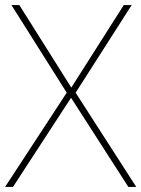

<svg xmlns="http://www.w3.org/2000/svg" viewBox="-23 -734 555 754"><path d="M512 0H481L256 -350L28 0H-3L239 -370L22 -714H53L257 -390L463 -714H494L274 -370Z"/></svg>

Font: Noto Sans UI Thin
Style: Regular
Weight: 250
Designer: Monotype Design Team
Foundry: Monotype Imaging Inc.
Version: Version 1.901